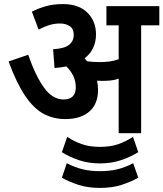

<svg xmlns="http://www.w3.org/2000/svg" viewBox="-20 -652 800 940"><path d="M460 -212Q460 -143 417.5 -106Q375 -69 300 -69Q241 -69 193 -95Q145 -121 103 -183Q61 -245 22 -351L118 -384Q155 -278 196.5 -221.5Q238 -165 291 -165Q351 -165 351 -225Q351 -255 339 -280Q327 -305 305 -327Q278 -321 247 -319L240 -411Q294 -414 317.5 -432Q341 -450 341 -481Q341 -511 321.5 -524Q302 -537 274 -537Q246 -537 220.5 -529Q195 -521 169 -507L136 -595Q165 -610 202.5 -621Q240 -632 288 -632Q366 -632 408 -590Q450 -548 450 -484Q450 -410 394 -366Q400 -360 407 -352Q435 -348 467 -348Q494 -348 516.5 -351Q539 -354 561 -362V-528H501V-622H760V-528H671V0H561V-267Q542 -260 522 -258Q502 -256 480 -256Q468 -256 455 -257Q460 -235 460 -212ZM469 148Q414 148 367.5 132.5Q321 117 283 93L309 18Q342 40 380 53.5Q418 67 469 67Q521 67 558.5 54Q596 41 631 18L657 93Q618 117 571.5 132.5Q525 148 469 148ZM469 268Q410 268 364 253Q318 238 283 218L307 147Q345 167 383.5 176.5Q422 186 469 186Q516 186 554 177Q592 168 632 147L657 218Q621 238 575.5 253Q530 268 469 268Z"/></svg>

Font: Noto Sans Devanagari SemiCondensed SemiBold
Style: Regular
Weight: 600
Width: 4
Designer: Jelle Bosma - Monotype Design Team
Foundry: Monotype Imaging Inc.
Version: Version 2.004; ttfautohint (v1.8.4.7-5d5b)